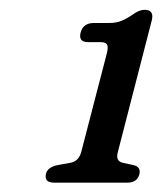

<svg xmlns="http://www.w3.org/2000/svg" viewBox="-20 -736 338 401"><path d="M164 -648Q143 -648 148.5 -668.5Q154 -688 176 -688H207.5Q223.5 -688 234.5 -692.8Q245.5 -697.5 258.5 -706.5Q271 -715.5 282 -715.5Q302.5 -715.5 297 -693.5L226 -418Q221 -399.5 236.5 -396L259.5 -391Q275 -387 271 -371.5Q266 -354.5 246 -354.5H93.5Q71.5 -354.5 76 -373Q79.5 -387.5 102 -391.5L127 -396Q144 -399 149.5 -418L203.5 -626Q206.5 -639 203.2 -643.5Q200 -648 190 -648Z"/></svg>

Font: Fraunces 144pt SuperSoft
Style: Italic
Weight: 400
Italic angle: -16°
Version: Version 1.000;[b76b70a41]